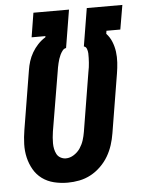

<svg xmlns="http://www.w3.org/2000/svg" viewBox="-53 -777 614 828"><g transform="rotate(-5 254.0 -363.5)"><path d="M207 8Q176 8 147.5 1Q119 -6 96.5 -22.5Q74 -39 60 -63.5Q46 -88 39.5 -116Q33 -144 34 -174Q35 -204 40 -234L82 -489Q85 -509 91 -528Q97 -547 107.5 -565Q118 -583 132.5 -598.5Q147 -614 165 -625L166 -630H106L123 -735H277L250 -571Q241 -570 234.5 -561.5Q228 -553 224 -544.5Q220 -536 217 -527Q214 -518 212 -509Q210 -500 208 -490.5Q206 -481 205 -472L162 -217Q160 -204 159 -191.5Q158 -179 158 -166.5Q158 -154 160.5 -142Q163 -130 168.5 -119.5Q174 -109 185 -103Q196 -97 208 -97Q226 -97 243 -108Q260 -119 270.5 -135Q281 -151 286.5 -168.5Q292 -186 295 -204L337 -460Q339 -470 340.5 -480Q342 -490 342.5 -500Q343 -510 343.5 -520Q344 -530 343.5 -540Q343 -550 339.5 -559.5Q336 -569 327 -571L354 -735H508L490 -630H430L428 -617Q443 -601 451.5 -580Q460 -559 463 -536.5Q466 -514 464.5 -490Q463 -466 459 -442L417 -187Q413 -162 405 -137Q397 -112 383.5 -89Q370 -66 350 -46.5Q330 -27 306.5 -14.5Q283 -2 257.5 3Q232 8 207 8Z"/></g></svg>

Font: Iosevka SS04 Extrabold
Style: Italic
Weight: 800
Italic angle: -9°
Monospace: yes
Designer: Belleve Invis
Foundry: Belleve Invis
Version: Version 19.0.0; ttfautohint (v1.8.4)